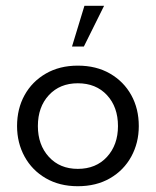

<svg xmlns="http://www.w3.org/2000/svg" viewBox="-20 -634 539 664"><path d="M249 10Q186 10 138.5 -17.5Q91 -45 65 -92.5Q39 -140 39 -198Q39 -258 65 -305Q91 -352 138.5 -379.5Q186 -407 249 -407Q313 -407 360.5 -379.5Q408 -352 434 -305Q460 -258 460 -198Q460 -140 434 -92.5Q408 -45 360.5 -17.5Q313 10 249 10ZM249 -50Q312 -50 350 -91.5Q388 -133 388 -198Q388 -264 350 -305Q312 -346 249 -346Q187 -346 149 -305Q111 -264 111 -198Q111 -133 149 -91.5Q187 -50 249 -50ZM229 -473 272 -614H340L270 -473Z"/></svg>

Font: Rokkitt
Style: Regular
Weight: 400
Designer: Vernon Adams
Foundry: Vernon Adams
Version: Version 3.103